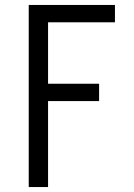

<svg xmlns="http://www.w3.org/2000/svg" viewBox="-20 -540 540 775"><path d="M96 215V-520H444V-450H174V-202H380V-132H174V215Z"/></svg>

Font: Iosevka SS04
Style: Regular
Weight: 400
Monospace: yes
Designer: Belleve Invis
Foundry: Belleve Invis
Version: Version 19.0.0; ttfautohint (v1.8.4)